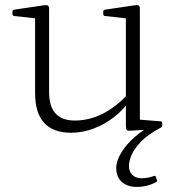

<svg xmlns="http://www.w3.org/2000/svg" viewBox="-20 -515 694 755"><path d="M518 220Q481 220 459 200.5Q437 181 437 145Q437 123 451.5 95Q466 67 494 38.5Q522 10 564 -15L575 -6L491 -1Q485 -1 481.5 -2Q478 -3 476.5 -8.5Q475 -14 475 -25V-96V-102V-162H530V-19L510 -46L611 -38Q618 -38 618 -31V-23Q618 -16 612 -13Q561 14 534 42.5Q507 71 497 95Q487 119 487 137Q487 159 500 172.5Q513 186 538 186Q550 186 562 183.5Q574 181 586 177Q591 175 593 181L597 192Q599 198 594 201Q578 210 558 215Q538 220 518 220ZM260 7Q189 7 153.5 -32Q118 -71 118 -149V-323H173V-153Q173 -41 274 -41Q388 -41 487 -149L493 -122Q466 -84 429 -55Q392 -26 348.5 -9.5Q305 7 260 7ZM475 -162V-323H530V-162ZM118 -323V-468L137 -441L36 -452Q29 -453 29 -460V-469Q29 -476 36 -477L151 -494Q164 -496 168.5 -493Q173 -490 173 -480V-323ZM475 -323V-468L493 -441L393 -452Q386 -453 386 -460V-469Q386 -476 393 -477L508 -494Q521 -496 525.5 -493Q530 -490 530 -480V-323Z"/></svg>

Font: Hahmlet ExtraLight
Style: Regular
Weight: 250
Designer: Minjoo Ham & Mark Frömberg
Foundry: hypertype
Version: Version 1.002